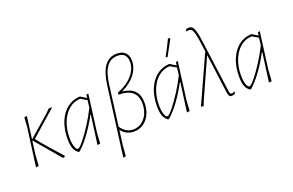

<svg xmlns="http://www.w3.org/2000/svg" viewBox="-106 -1114 2619 1714"><g transform="rotate(-20 1204.0 -257.5)"><path d="M134 -238Q189 -166 334 -5L333 -1Q325 5 315 7L312 6L108 -234L91 -106L84 0L57 4L106 -362L112 -452L137 -456L109 -243L310 -418L344 -452H377Z M721 -456 675 -106 668 0 641 4 678 -271H673Q628 -186 576 -114.5Q524 -43 471 4H460Q432 -17 420 -49Q408 -81 408 -137Q408 -228 436.5 -299Q465 -370 517 -411.5Q569 -453 637 -457H641L698 -422L702 -453ZM686 -333 695 -403 637 -437Q578 -436 530 -397Q482 -358 455 -290.5Q428 -223 428 -141Q428 -93 439 -58.5Q450 -24 466 -24Q481 -24 521.5 -73.5Q562 -123 608.5 -196Q655 -269 686 -333Z M1165 -207Q1165 -146 1142.5 -98.5Q1120 -51 1080 -24Q1040 3 990 3Q915 3 871 -57L853 79L844 185L819 189L905 -469Q921 -588 964 -646Q1007 -704 1081 -704Q1133 -704 1160.5 -676.5Q1188 -649 1188 -598Q1188 -530 1142 -470.5Q1096 -411 1012 -370Q1089 -362 1127 -322Q1165 -282 1165 -207ZM1145 -207Q1145 -354 973 -354L971 -357L973 -374Q1063 -408 1115.5 -467.5Q1168 -527 1168 -595Q1168 -639 1146 -661.5Q1124 -684 1081 -684Q1015 -684 976.5 -631.5Q938 -579 924 -471L874 -85Q920 -17 991 -17Q1035 -17 1070 -41.5Q1105 -66 1125 -109.5Q1145 -153 1145 -207Z M1571 -456 1525 -106 1518 0 1491 4 1528 -271H1523Q1478 -186 1426 -114.5Q1374 -43 1321 4H1310Q1282 -17 1270 -49Q1258 -81 1258 -137Q1258 -228 1286.5 -299Q1315 -370 1367 -411.5Q1419 -453 1487 -457H1491L1548 -422L1552 -453ZM1536 -333 1545 -403 1487 -437Q1428 -436 1380 -397Q1332 -358 1305 -290.5Q1278 -223 1278 -141Q1278 -93 1289 -58.5Q1300 -24 1316 -24Q1331 -24 1371.5 -73.5Q1412 -123 1458.5 -196Q1505 -269 1536 -333ZM1562 -675 1575 -671 1576 -665Q1553 -622 1498 -521L1493 -520L1481 -526Q1515 -586 1557 -674Z M1956 -24 1949 -6Q1933 2 1917 2Q1903 2 1895.5 -9Q1888 -20 1885 -42L1836 -413H1834L1668 -44L1650 2L1626 -2L1831 -453L1821 -527Q1813 -589 1805 -621.5Q1797 -654 1786 -667.5Q1775 -681 1757 -681Q1751 -681 1733 -677V-681L1738 -698Q1753 -702 1766 -702Q1787 -702 1800 -687Q1813 -672 1822 -636Q1831 -600 1840 -531L1905 -49Q1907 -33 1911.5 -25.5Q1916 -18 1925 -18Q1936 -18 1952 -27Z M2350 -456 2304 -106 2297 0 2270 4 2307 -271H2302Q2257 -186 2205 -114.5Q2153 -43 2100 4H2089Q2061 -17 2049 -49Q2037 -81 2037 -137Q2037 -228 2065.5 -299Q2094 -370 2146 -411.5Q2198 -453 2266 -457H2270L2327 -422L2331 -453ZM2315 -333 2324 -403 2266 -437Q2207 -436 2159 -397Q2111 -358 2084 -290.5Q2057 -223 2057 -141Q2057 -93 2068 -58.5Q2079 -24 2095 -24Q2110 -24 2150.5 -73.5Q2191 -123 2237.5 -196Q2284 -269 2315 -333Z"/></g></svg>

Font: Luna Sans Thin
Style: Italic
Weight: 250
Italic angle: -7°
Designer: Juan Pablo del Peral
Foundry: Huerta Tipografica
Version: Version 2.001; ttfautohint (v1.5)